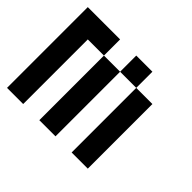

<svg xmlns="http://www.w3.org/2000/svg" viewBox="-109 -609 764 764"><g transform="rotate(45 272.5 -227.5)"><path d="M0 -90.9H90.9V0H0ZM0 -181.8H90.9V-90.9H0ZM0 -272.7H90.9V-181.8H0ZM0 -363.6H90.9V-272.7H0ZM181.8 -90.9H272.7V0H181.8ZM181.8 -181.8H272.7V-90.9H181.8ZM181.8 -272.7H272.7V-181.8H181.8ZM181.8 -363.6H272.7V-272.7H181.8ZM363.6 -90.9H454.5V0H363.6ZM363.6 -181.8H454.5V-90.9H363.6ZM363.6 -272.7H454.5V-181.8H363.6ZM363.6 -363.6H454.5V-272.7H363.6ZM272.7 -454.5H363.6V-363.6H272.7ZM90.9 -454.5H181.8V-363.6H90.9ZM0 -454.5H90.9V-363.6H0Z"/></g></svg>

Font: Micro 5
Style: Regular
Weight: 400
Designer: Sarah Cadigan-Fried
Version: Version 1.000; ttfautohint (v1.8.4.7-5d5b)